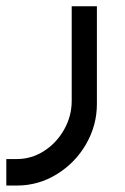

<svg xmlns="http://www.w3.org/2000/svg" viewBox="-22 -328 391 599"><path d="M30.3 250.9Q97.9 250.9 155.3 215.5Q212.8 180.1 246.6 121.6Q280.3 63 280.3 -3.7V-308.4H201.7V-12.9Q201.7 33.5 178.5 75.4Q155.3 117.2 116 142.7Q76.7 168.2 30.3 168.2H-2.3V250.9Z"/></svg>

Font: Arad
Style: Regular
Weight: 400
Designer: Mohammad Darvishi
Version: Version 1.010;September 21, 2024;FontCreator 15.0.0.2992 64-